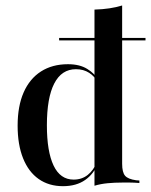

<svg xmlns="http://www.w3.org/2000/svg" viewBox="-20 -651 538 683"><path d="M204 11.3Q154 11.3 117.7 -14.1Q81.5 -39.5 62.1 -87.9Q42.7 -136.3 42.7 -204Q42.7 -273.4 64.1 -322.2Q85.5 -371 125.8 -396.8Q166.1 -422.6 221.8 -422.6Q263.7 -422.6 290.7 -405.6Q317.7 -388.7 325.8 -370.2L323.4 -362.9Q316.9 -379 297.2 -391.9Q277.4 -404.8 250 -404.8Q199.2 -404.8 173 -354Q146.8 -303.2 146.8 -205.6Q146.8 -112.1 170.6 -62.1Q194.4 -12.1 241.9 -12.1Q271 -12.1 291.9 -28.6Q312.9 -45.2 325 -75L327.4 -69.4Q314.5 -33.1 283.1 -10.9Q251.6 11.3 204 11.3ZM316.1 0V-207.3H414.5V-68.5Q414.5 -37.9 425 -25.8Q435.5 -13.7 464.5 -9.7L475.8 -8.9V0Q455.6 -1.6 442.3 -1.6Q429 -1.6 415.3 -1.6Q387.1 -1.6 362.5 0.8Q337.9 3.2 316.1 9.7ZM316.1 -207.3V-616.9Q345.2 -617.7 369.4 -621.4Q393.5 -625 414.5 -631.5V-207.3ZM190.3 -507.3V-516.1H497.6V-507.3Z"/></svg>

Font: Playfair 144pt SemiCondensed SemiBold
Style: Regular
Weight: 600
Width: 4
Designer: Claus Eggers Sørensen
Foundry: Claus Eggers Sørensen
Version: Version 2.203